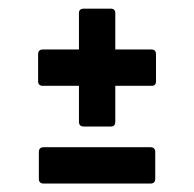

<svg xmlns="http://www.w3.org/2000/svg" viewBox="-20 -481 460 455"><path d="M178.5 -181.2Q167.1 -181.2 167.1 -192.5V-277.6H81.7Q70.3 -277.6 70.3 -288.3V-352.4Q70.3 -363.7 81.7 -363.7H167.1V-449.8Q167.1 -460.5 178.5 -460.5H242.5Q253.2 -460.5 253.2 -449.8V-363.7H339Q349.7 -363.7 349.7 -352.4V-288.3Q349.7 -277.6 339 -277.6H253.2V-192.5Q253.2 -181.2 242.5 -181.2ZM83.5 -46Q72.1 -46 72.1 -57.3V-120.7Q72.1 -132.1 83.5 -132.1H336.5Q347.9 -132.1 347.9 -120.7V-57.3Q347.9 -46 336.5 -46Z"/></svg>

Font: Sofia Sans Extra Condensed
Style: Regular
Weight: 400
Designer: Botio Nikoltchev, Ani Petrova
Foundry: lettersoup
Version: Version 4.101